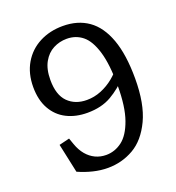

<svg xmlns="http://www.w3.org/2000/svg" viewBox="-136 -851 892 972"><g transform="rotate(-20 310.0 -365.0)"><path d="M564.2 -367Q564.2 -231 524.1 -146.3Q484 -61.7 420.2 -25Q356.3 11.7 281 11.7Q241.7 11.7 201.7 1.9Q161.7 -7.8 123.3 -25L89.7 -181.8L145.7 -195.5L157.8 -161.2Q170 -126.7 190.2 -102.4Q210.5 -78.2 237.1 -65.6Q263.7 -53 295 -53Q341.5 -53 380.6 -82.3Q419.7 -111.7 444.2 -180.6Q468.8 -249.5 468.8 -362.3Q468.8 -478.2 448 -547.2Q427.2 -616.3 391.3 -645.3Q355.5 -674.3 306.5 -674.3Q267.8 -674.3 234.1 -656.9Q200.3 -639.5 179.2 -601.8Q158.2 -564.2 158.2 -506.3Q158.2 -425.2 196.9 -386.6Q235.7 -348 298.2 -348Q338.3 -348 375.7 -363.2Q413 -378.5 444.2 -403.9Q475.3 -429.3 498 -461.3L506.8 -397.5Q462 -347.8 408.2 -316.9Q354.5 -286 278.8 -286Q216 -286 167.7 -310.4Q119.3 -334.8 91.8 -383.6Q64.3 -432.3 64.3 -502.2Q64.3 -575.2 96.2 -629.6Q128.2 -684 184.1 -713Q240 -742 310 -742Q390.3 -742 446.8 -702.3Q503.3 -662.7 533.8 -579.3Q564.2 -496 564.2 -367Z"/></g></svg>

Font: Monaspace Xenon Var
Style: Regular
Weight: 400
Designer: Riley Cran and the Lettermatic Team
Version: Version 1.000 (Monaspace Xenon Var)